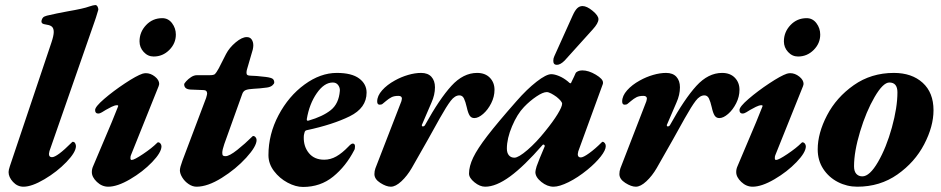

<svg xmlns="http://www.w3.org/2000/svg" viewBox="-20 -726 3728 761"><path d="M14 -44Q14 -52 19 -67L184 -558Q193 -585 193 -599Q193 -613 186.5 -619.5Q180 -626 166 -628Q151 -630 147 -634Q143 -638 145 -646Q147 -653 151 -657Q155 -661 166 -664Q204 -673 248 -681Q312 -692 333 -700Q351 -706 358 -706Q364 -706 367.5 -698Q371 -690 369 -685Q359 -651 354 -638L176 -127Q174 -119 174 -116Q174 -103 186 -103Q206 -103 264 -161Q267 -164 268 -164Q275 -164 278 -158Q281 -152 281 -147Q281 -123 243.5 -84Q206 -45 156 -15.5Q106 14 73 14Q49 14 31.5 -5Q14 -24 14 -44Z M344 -44Q344 -56 349 -67L423 -242L448 -304Q450 -309 444 -309Q435 -309 422 -302.5Q409 -296 399.5 -290.5Q390 -285 384 -281Q376 -276 369 -276Q357 -276 357 -290Q357 -303 393 -334Q429 -365 475 -395.5Q521 -426 545 -434Q553 -436 558 -436Q577 -436 594 -422.5Q611 -409 611 -393L609 -385L499 -111Q497 -107 497 -99Q497 -92 502 -92Q512 -92 547 -115.5Q582 -139 602 -159Q605 -162 606 -162Q612 -162 616 -157Q620 -152 620 -146Q620 -122 583 -83.5Q546 -45 495.5 -15.5Q445 14 409 14Q384 14 364 -5Q344 -24 344 -44ZM533 -562Q533 -599 559 -626.5Q585 -654 623 -654Q647 -654 662 -634Q677 -614 677 -589Q677 -554 651 -528Q625 -502 589 -502Q566 -502 549.5 -520Q533 -538 533 -562Z M693 -51Q693 -62 703 -89L797 -338Q801 -352 801 -355Q801 -369 786 -369L736 -371Q710 -372 710 -392Q710 -395 718 -404Q726 -413 737.5 -420.5Q749 -428 761 -428H812Q827 -428 832 -432.5Q837 -437 847 -455L876 -512Q889 -537 914 -558Q939 -579 958 -579Q971 -579 977.5 -569.5Q984 -560 984 -546Q984 -540 982 -530L959 -451Q957 -445 957 -437Q957 -431 961 -428.5Q965 -426 974 -426Q992 -426 1034 -421Q1056 -418 1061.5 -413Q1067 -408 1067 -399Q1067 -394 1059.5 -387.5Q1052 -381 1038 -379Q1008 -375 984 -374Q964 -373 954 -369Q944 -365 940 -353L869 -155Q861 -132 861 -120Q861 -111 864.5 -109Q868 -107 874 -107Q889 -107 920.5 -132Q952 -157 979 -184Q982 -187 983 -187Q989 -187 993 -182Q997 -177 997 -171Q997 -146 956 -101Q915 -56 859 -21Q803 14 759 14Q743 14 727.5 3.5Q712 -7 702.5 -22.5Q693 -38 693 -51Z M1044 -111Q1044 -194 1084 -269.5Q1124 -345 1187 -391Q1250 -437 1315 -437Q1374 -437 1403.5 -415Q1433 -393 1433 -359Q1433 -298 1366 -265Q1299 -232 1196 -210Q1189 -209 1187 -201Q1185 -195 1184.5 -190.5Q1184 -186 1184 -183Q1183 -145 1204.5 -119Q1226 -93 1265 -93Q1290 -93 1313 -106Q1336 -119 1361 -145Q1372 -157 1378 -157Q1387 -157 1387 -146Q1387 -135 1384 -131Q1351 -67 1300.5 -26Q1250 15 1181 15Q1152 15 1120 -2Q1088 -19 1066 -48Q1044 -77 1044 -111ZM1327 -366Q1328 -378 1320.5 -388.5Q1313 -399 1299 -399Q1265 -399 1235.5 -356.5Q1206 -314 1196 -254V-252Q1196 -246 1203 -248Q1259 -264 1291 -289.5Q1323 -315 1327 -366Z M1464 -36Q1464 -48 1468 -59L1571 -325Q1573 -333 1573 -335Q1573 -346 1559 -346Q1542 -346 1531.5 -340.5Q1521 -335 1511 -326.5Q1501 -318 1497 -315Q1493 -311 1485 -311Q1475 -311 1475 -324Q1475 -346 1494.5 -368Q1514 -390 1545 -407Q1570 -421 1597.5 -429Q1625 -437 1649 -437Q1676 -437 1690 -421.5Q1704 -406 1704 -380Q1704 -350 1690 -319L1653 -233Q1652 -232 1652 -229Q1652 -225 1656 -225Q1662 -225 1665 -231Q1722 -334 1769 -385.5Q1816 -437 1871 -437Q1903 -437 1921.5 -418Q1940 -399 1940 -370Q1940 -343 1927 -317Q1914 -291 1895 -274.5Q1876 -258 1860 -258Q1848 -258 1841.5 -268Q1835 -278 1830 -301Q1825 -323 1819 -335.5Q1813 -348 1801 -348Q1783 -348 1766.5 -326.5Q1750 -305 1723 -257Q1683 -184 1612 -60Q1594 -29 1571 -7.5Q1548 14 1529 14Q1511 14 1487.5 -1Q1464 -16 1464 -36Z M1839 -38Q1839 -67 1855.5 -101.5Q1872 -136 1912 -188Q1952 -240 2027 -325Q2068 -372 2106.5 -402Q2145 -432 2165 -432Q2178 -432 2196 -424.5Q2214 -417 2231 -403Q2238 -396 2240 -396H2241Q2243 -396 2244 -398.5Q2245 -401 2246 -403Q2257 -425 2261 -435Q2263 -440 2270.5 -443.5Q2278 -447 2288 -447Q2313 -447 2341.5 -430Q2370 -413 2370 -399Q2370 -393 2369 -392L2272 -126Q2270 -118 2270 -115Q2270 -102 2282 -102Q2292 -102 2315.5 -119Q2339 -136 2364 -161Q2367 -164 2368 -164Q2373 -164 2377 -159Q2381 -154 2381 -147Q2381 -131 2361 -105.5Q2341 -80 2308 -53Q2270 -22 2233.5 -4Q2197 14 2174 14Q2149 14 2125.5 -5Q2102 -24 2102 -44Q2102 -50 2107 -67Q2115 -90 2139 -146V-148Q2139 -151 2136 -152.5Q2133 -154 2131 -152Q2057 -67 2001.5 -26.5Q1946 14 1903 14Q1882 14 1860.5 -3.5Q1839 -21 1839 -38ZM2141 -206Q2172 -244 2190 -273.5Q2208 -303 2208 -315Q2208 -324 2186 -342Q2175 -350 2164.5 -355.5Q2154 -361 2147 -361Q2132 -361 2106 -343.5Q2080 -326 2057 -302Q2030 -274 2009.5 -225.5Q1989 -177 1989 -137Q1989 -120 1997 -110.5Q2005 -101 2019 -101Q2035 -101 2070.5 -131.5Q2106 -162 2141 -206ZM2173 -485Q2173 -495 2177 -503L2250 -665Q2259 -685 2268 -693.5Q2277 -702 2289 -702Q2306 -702 2329 -683Q2352 -664 2352 -650Q2352 -634 2329 -609L2218 -486Q2201 -469 2187 -469Q2173 -469 2173 -485Z M2435 -36Q2435 -48 2439 -59L2542 -325Q2544 -333 2544 -335Q2544 -346 2530 -346Q2513 -346 2502.5 -340.5Q2492 -335 2482 -326.5Q2472 -318 2468 -315Q2464 -311 2456 -311Q2446 -311 2446 -324Q2446 -346 2465.5 -368Q2485 -390 2516 -407Q2541 -421 2568.5 -429Q2596 -437 2620 -437Q2647 -437 2661 -421.5Q2675 -406 2675 -380Q2675 -350 2661 -319L2624 -233Q2623 -232 2623 -229Q2623 -225 2627 -225Q2633 -225 2636 -231Q2693 -334 2740 -385.5Q2787 -437 2842 -437Q2874 -437 2892.5 -418Q2911 -399 2911 -370Q2911 -343 2898 -317Q2885 -291 2866 -274.5Q2847 -258 2831 -258Q2819 -258 2812.5 -268Q2806 -278 2801 -301Q2796 -323 2790 -335.5Q2784 -348 2772 -348Q2754 -348 2737.5 -326.5Q2721 -305 2694 -257Q2654 -184 2583 -60Q2565 -29 2542 -7.5Q2519 14 2500 14Q2482 14 2458.5 -1Q2435 -16 2435 -36Z M2898 -44Q2898 -56 2903 -67L2977 -242L3002 -304Q3004 -309 2998 -309Q2989 -309 2976 -302.5Q2963 -296 2953.5 -290.5Q2944 -285 2938 -281Q2930 -276 2923 -276Q2911 -276 2911 -290Q2911 -303 2947 -334Q2983 -365 3029 -395.5Q3075 -426 3099 -434Q3107 -436 3112 -436Q3131 -436 3148 -422.5Q3165 -409 3165 -393L3163 -385L3053 -111Q3051 -107 3051 -99Q3051 -92 3056 -92Q3066 -92 3101 -115.5Q3136 -139 3156 -159Q3159 -162 3160 -162Q3166 -162 3170 -157Q3174 -152 3174 -146Q3174 -122 3137 -83.5Q3100 -45 3049.5 -15.5Q2999 14 2963 14Q2938 14 2918 -5Q2898 -24 2898 -44ZM3087 -562Q3087 -599 3113 -626.5Q3139 -654 3177 -654Q3201 -654 3216 -634Q3231 -614 3231 -589Q3231 -554 3205 -528Q3179 -502 3143 -502Q3120 -502 3103.5 -520Q3087 -538 3087 -562Z M3221 -134Q3221 -198 3258 -269Q3295 -340 3364 -388.5Q3433 -437 3523 -437Q3594 -437 3637 -398Q3680 -359 3680 -289Q3680 -225 3643 -154Q3606 -83 3537 -34.5Q3468 14 3378 14Q3337 14 3301 -4.5Q3265 -23 3243 -56.5Q3221 -90 3221 -134ZM3537 -360Q3537 -399 3505 -399Q3480 -399 3446.5 -341.5Q3413 -284 3389 -204.5Q3365 -125 3365 -67Q3365 -47 3374 -37Q3383 -27 3398 -27Q3427 -27 3460 -84Q3493 -141 3515 -220.5Q3537 -300 3537 -360Z"/></svg>

Font: EB Garamond ExtraBold
Style: Italic
Weight: 800
Italic angle: -17.2°
Designer: Georg Duffner and Octavio Pardo
Foundry: Georg Duffner
Version: Version 1.000